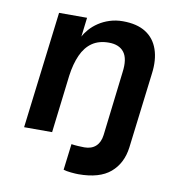

<svg xmlns="http://www.w3.org/2000/svg" viewBox="-77 -588 767 817"><g transform="rotate(10 306.5 -180.0)"><path d="M509 7Q500 77 453 117Q406 157 315 157Q303 157 282.5 155Q262 153 250 149L264 36Q276 38 293 39Q310 40 320 40Q351 40 369.5 23Q388 6 392 -26L425 -303Q433 -362 412 -389.5Q391 -417 346 -417Q303 -417 274 -397Q245 -377 228 -339Q211 -301 204 -249L174 0H53L115 -505H236L226 -422Q234 -438 249 -455Q264 -472 285 -486Q306 -500 332.5 -508.5Q359 -517 389 -517Q450 -517 488 -493Q526 -469 541.5 -424Q557 -379 549 -319Z"/></g></svg>

Font: Inclusive Sans SemiBold
Style: Italic
Weight: 600
Italic angle: -7°
Designer: Olivia King
Foundry: Olivia King
Version: Version 2.004